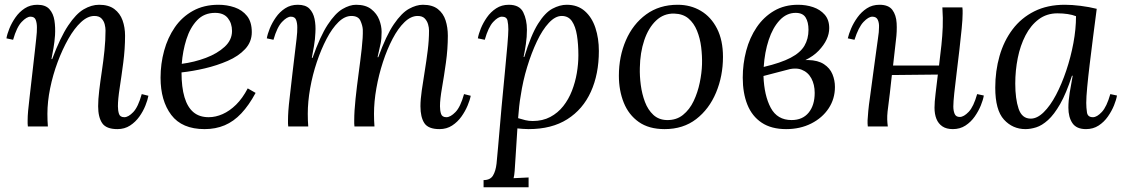

<svg xmlns="http://www.w3.org/2000/svg" viewBox="-20 -531 4709 806"><path d="M473 11Q426 11 409 -14Q392 -39 392 -85Q392 -113 396.5 -151Q401 -189 407.5 -232Q414 -275 418.5 -319Q423 -363 423 -403Q423 -415 419.5 -429Q416 -443 406 -453.5Q396 -464 376 -464Q348 -464 320 -438Q292 -412 267 -368Q242 -324 222 -270.5Q202 -217 190.5 -160.5Q179 -104 179 -53Q179 -38 179.5 -25.5Q180 -13 181 0H97Q96 -7 96 -12.5Q96 -18 96 -26Q96 -43 98 -65.5Q100 -88 104.5 -125.5Q109 -163 116 -226Q123 -285 126.5 -318Q130 -351 132 -368.5Q134 -386 134.5 -395.5Q135 -405 135 -416Q135 -434 130 -447.5Q125 -461 108 -461Q92 -461 71 -439Q50 -417 35 -364L7 -370Q10 -388 19.5 -411.5Q29 -435 45 -458Q61 -481 84 -496Q107 -511 137 -511Q171 -511 187.5 -492.5Q204 -474 208.5 -445Q213 -416 211 -383Q209 -355 204.5 -329Q200 -303 196 -283H199Q233 -374 266 -423.5Q299 -473 331.5 -492Q364 -511 396 -511Q436 -511 460 -493Q484 -475 494.5 -445.5Q505 -416 505 -381Q505 -326 497.5 -268.5Q490 -211 482.5 -162.5Q475 -114 475 -85Q475 -67 479.5 -53Q484 -39 502 -39Q519 -39 539.5 -60.5Q560 -82 575 -136L603 -129Q600 -112 590.5 -88Q581 -64 565 -41.5Q549 -19 526 -4Q503 11 473 11Z M897 -511Q933 -511 965 -500Q997 -489 1017 -464Q1037 -439 1037 -396Q1037 -355 1009 -325Q981 -295 936 -275.5Q891 -256 840 -244Q789 -232 742 -227Q742 -165 754.5 -123Q767 -81 792 -60Q817 -39 856 -39Q885 -39 914.5 -52Q944 -65 971 -91.5Q998 -118 1020 -160L1053 -141Q1025 -89 993 -55Q961 -21 923 -5Q885 11 839 11Q744 11 699 -48.5Q654 -108 654 -205Q654 -263 669 -318Q684 -373 714 -416.5Q744 -460 790 -485.5Q836 -511 897 -511ZM883 -477Q837 -477 807.5 -446Q778 -415 762.5 -366Q747 -317 743 -263Q796 -270 844 -288Q892 -306 923 -334.5Q954 -363 954 -401Q954 -433 936.5 -455Q919 -477 883 -477Z M1825 11Q1778 11 1761.5 -14Q1745 -39 1745 -85Q1745 -113 1750.5 -151Q1756 -189 1763 -232Q1770 -275 1775.5 -319Q1781 -363 1781 -403Q1781 -415 1777 -429Q1773 -443 1763 -453.5Q1753 -464 1733 -464Q1705 -464 1678 -438Q1651 -412 1628 -368Q1605 -324 1587.5 -270.5Q1570 -217 1560 -160.5Q1550 -104 1550 -53Q1550 -38 1550.5 -25.5Q1551 -13 1552 0H1468Q1467 -7 1467 -12.5Q1467 -18 1467 -26Q1467 -64 1472.5 -116Q1478 -168 1485.5 -223Q1493 -278 1498.5 -327Q1504 -376 1503 -407Q1502 -424 1493 -444Q1484 -464 1455 -464Q1427 -464 1400.5 -438Q1374 -412 1351 -368Q1328 -324 1310 -270.5Q1292 -217 1282 -160.5Q1272 -104 1272 -53Q1272 -38 1272.5 -25.5Q1273 -13 1274 0H1190Q1189 -7 1189 -12.5Q1189 -18 1189 -26Q1189 -43 1190.5 -65.5Q1192 -88 1196.5 -125.5Q1201 -163 1208 -226Q1215 -285 1219 -318Q1223 -351 1225 -368.5Q1227 -386 1227.5 -395.5Q1228 -405 1228 -416Q1228 -434 1223 -447.5Q1218 -461 1201 -461Q1185 -461 1164 -439Q1143 -417 1128 -364L1100 -370Q1103 -388 1112.5 -411.5Q1122 -435 1138 -458Q1154 -481 1177 -496Q1200 -511 1230 -511Q1263 -511 1279 -494.5Q1295 -478 1300.5 -451.5Q1306 -425 1304 -394Q1303 -366 1298 -337.5Q1293 -309 1289 -288H1292Q1324 -379 1355.5 -427Q1387 -475 1417.5 -493Q1448 -511 1475 -511Q1515 -511 1538.5 -492.5Q1562 -474 1572 -448Q1582 -422 1582 -397Q1582 -369 1578 -349Q1574 -329 1565 -291H1568Q1601 -382 1633.5 -429.5Q1666 -477 1697 -494Q1728 -511 1755 -511Q1795 -511 1818 -493Q1841 -475 1850.5 -445.5Q1860 -416 1860 -381Q1860 -326 1852 -268.5Q1844 -211 1835.5 -162.5Q1827 -114 1827 -85Q1827 -67 1831.5 -53Q1836 -39 1854 -39Q1871 -39 1892 -60.5Q1913 -82 1928 -136L1956 -129Q1953 -112 1943 -88Q1933 -64 1917 -41.5Q1901 -19 1878 -4Q1855 11 1825 11Z M2010 255V225Q2038 225 2049.5 206Q2061 187 2064.5 155.5Q2068 124 2071 85Q2078 -1 2085.5 -81.5Q2093 -162 2099.5 -228.5Q2106 -295 2110 -342Q2114 -389 2114 -408Q2114 -428 2110.5 -444.5Q2107 -461 2087 -461Q2071 -461 2050.5 -439Q2030 -417 2015 -364L1986 -370Q1989 -388 1998.5 -411.5Q2008 -435 2024 -458Q2040 -481 2063 -496Q2086 -511 2116 -511Q2161 -511 2176.5 -479.5Q2192 -448 2192 -406Q2192 -376 2187.5 -345.5Q2183 -315 2178 -292H2181Q2209 -384 2238.5 -431Q2268 -478 2299 -494.5Q2330 -511 2359 -511Q2405 -511 2435 -484.5Q2465 -458 2479.5 -414Q2494 -370 2494 -317Q2494 -220 2460.5 -146Q2427 -72 2361.5 -30.5Q2296 11 2199 11Q2186 11 2174.5 10Q2163 9 2152 8Q2147 84 2144.5 125.5Q2142 167 2140.5 186.5Q2139 206 2136 217Q2152 216 2167.5 215.5Q2183 215 2199 214V255ZM2216 -23Q2258 -23 2290 -40Q2322 -57 2344.5 -85.5Q2367 -114 2381 -150Q2395 -186 2401.5 -224.5Q2408 -263 2408 -299Q2408 -345 2402 -382.5Q2396 -420 2381 -442Q2366 -464 2338 -464Q2311 -464 2284 -435Q2257 -406 2234 -357.5Q2211 -309 2193 -250Q2175 -191 2166 -130Q2162 -108 2159.5 -84.5Q2157 -61 2155 -35Q2171 -30 2185.5 -26.5Q2200 -23 2216 -23Z M2825 -511Q2879 -511 2922 -485.5Q2965 -460 2990 -411Q3015 -362 3015 -292Q3015 -212 2986 -142.5Q2957 -73 2902.5 -31Q2848 11 2770 11Q2704 11 2661.5 -19Q2619 -49 2598.5 -100Q2578 -151 2578 -213Q2578 -294 2607.5 -362Q2637 -430 2692.5 -470.5Q2748 -511 2825 -511ZM2810 -474Q2766 -475 2734 -444.5Q2702 -414 2684.5 -362Q2667 -310 2666 -246Q2665 -212 2670 -174Q2675 -136 2687.5 -103Q2700 -70 2722.5 -49Q2745 -28 2779 -27Q2819 -26 2847 -48.5Q2875 -71 2892 -107Q2909 -143 2917.5 -184Q2926 -225 2927 -261Q2928 -296 2923.5 -333Q2919 -370 2906 -402Q2893 -434 2870 -453.5Q2847 -473 2810 -474Z M3280 11Q3218 11 3177.5 -16Q3137 -43 3117.5 -91.5Q3098 -140 3098 -205Q3098 -263 3112.5 -318Q3127 -373 3156.5 -416.5Q3186 -460 3229.5 -485.5Q3273 -511 3330 -511Q3364 -511 3393.5 -501Q3423 -491 3442 -469.5Q3461 -448 3461 -413Q3461 -365 3417 -318.5Q3373 -272 3274 -249L3277 -236L3185 -212Q3188 -130 3215.5 -78.5Q3243 -27 3303 -27Q3349 -27 3374.5 -58Q3400 -89 3400 -141Q3400 -176 3386 -202Q3372 -228 3345 -238.5Q3318 -249 3277 -236L3269 -259Q3331 -280 3372.5 -279Q3414 -278 3439 -261.5Q3464 -245 3474.5 -219.5Q3485 -194 3485 -166Q3485 -116 3458.5 -76Q3432 -36 3385.5 -12.5Q3339 11 3280 11ZM3186 -250Q3258 -267 3299 -288.5Q3340 -310 3357 -339Q3374 -368 3374 -406Q3374 -438 3362 -457.5Q3350 -477 3320 -477Q3282 -477 3253 -446Q3224 -415 3207 -363.5Q3190 -312 3186 -250Z M3980 11Q3953 11 3936 -0.5Q3919 -12 3911 -32Q3903 -52 3903 -79Q3903 -102 3907.5 -138.5Q3912 -175 3917 -218L3724 -216Q3720 -178 3715.5 -139.5Q3711 -101 3706 -63Q3704 -44 3704.5 -29Q3705 -14 3707 0H3623Q3622 -7 3622 -12.5Q3622 -18 3622 -26Q3623 -43 3625 -65.5Q3627 -88 3632.5 -125.5Q3638 -163 3646 -226Q3654 -285 3658.5 -318Q3663 -351 3665.5 -368.5Q3668 -386 3669 -395.5Q3670 -405 3670 -416Q3671 -434 3665 -447.5Q3659 -461 3642 -461Q3626 -461 3605 -439Q3584 -417 3567 -364L3539 -370Q3543 -388 3553 -411.5Q3563 -435 3579.5 -458Q3596 -481 3619 -496Q3642 -511 3672 -511Q3710 -511 3726 -489.5Q3742 -468 3744 -434Q3746 -400 3741 -362Q3738 -336 3735 -309Q3732 -282 3729 -256H3922Q3928 -304 3932 -342Q3936 -380 3937.5 -417Q3939 -454 3936 -500H4020Q4021 -493 4021 -487.5Q4021 -482 4021 -474Q4021 -451 4017 -410.5Q4013 -370 4007.5 -322Q4002 -274 3996 -226Q3990 -178 3986 -140.5Q3982 -103 3982 -84Q3982 -66 3987.5 -53Q3993 -40 4009 -40Q4026 -40 4046.5 -61.5Q4067 -83 4082 -136L4110 -130Q4107 -112 4097.5 -88.5Q4088 -65 4072 -42Q4056 -19 4033 -4Q4010 11 3980 11Z M4450 -511Q4480 -511 4516 -506.5Q4552 -502 4584 -494Q4576 -434 4568.5 -374.5Q4561 -315 4554.5 -261.5Q4548 -208 4544 -165.5Q4540 -123 4540 -99Q4540 -79 4543 -59Q4546 -39 4568 -39Q4585 -39 4605.5 -61Q4626 -83 4641 -136L4669 -130Q4666 -112 4656.5 -88.5Q4647 -65 4631 -42Q4615 -19 4592 -4Q4569 11 4539 11Q4499 11 4482 -14Q4465 -39 4465 -79Q4465 -108 4470.5 -142Q4476 -176 4483 -213H4480Q4456 -139 4430.5 -94.5Q4405 -50 4379.5 -27Q4354 -4 4330 3.5Q4306 11 4285 11Q4231 11 4194.5 -29Q4158 -69 4158 -163Q4158 -233 4176 -296Q4194 -359 4230.5 -407.5Q4267 -456 4322 -483.5Q4377 -511 4450 -511ZM4419 -475Q4374 -475 4340.5 -450Q4307 -425 4285 -382.5Q4263 -340 4252.5 -287.5Q4242 -235 4242 -180Q4242 -116 4256 -74.5Q4270 -33 4307 -33Q4334 -33 4361.5 -60Q4389 -87 4413 -132.5Q4437 -178 4456 -234.5Q4475 -291 4486 -350Q4497 -409 4497 -463Q4482 -469 4462 -472Q4442 -475 4419 -475Z"/></svg>

Font: Lora
Style: Italic
Weight: 400
Italic angle: -3°
Designer: Olga Karpushina, Alexei Vanyashin (Cyrillic)
Foundry: Cyreal
Version: Version 3.008